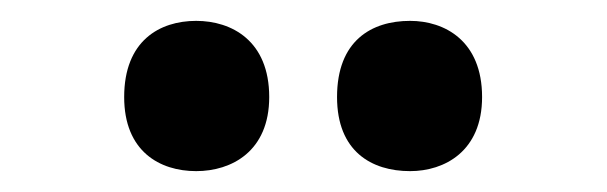

<svg xmlns="http://www.w3.org/2000/svg" viewBox="-20 -781 582 184"><path d="M373 -617C406 -617 442 -636 442 -688C442 -742 406 -761 373 -761C336 -761 303 -742 303 -688C303 -636 336 -617 373 -617ZM168 -617C202 -617 238 -636 238 -688C238 -742 202 -761 168 -761C133 -761 99 -742 99 -688C99 -636 133 -617 168 -617Z"/></svg>

Font: Noto Serif Ethiopic SemiCondensed Black
Style: Regular
Weight: 900
Width: 4
Designer: Monotype Design Team
Foundry: Monotype Imaging Inc.
Version: Version 2.102